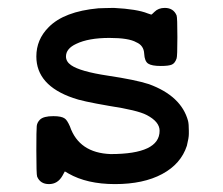

<svg xmlns="http://www.w3.org/2000/svg" viewBox="-20 -460 565 486"><path d="M260 -70Q384 -70 384 -129Q384 -152 351 -169Q328 -181 256 -192Q186 -204 165 -212Q72 -244 72 -317Q72 -360 103 -391Q142 -431 229 -439Q231 -439 245 -439.5Q259 -440 268 -440Q327 -437 354 -426L363 -423Q364 -423 371 -430Q381 -440 397 -440Q419 -440 427 -421Q429 -416 429 -366Q429 -317 427 -312Q423 -300 415 -296.5Q407 -293 387 -293Q364 -293 355 -299Q346 -305 345 -324Q344 -345 325 -353Q306 -364 257 -364Q204 -364 173 -349Q147 -337 147 -317Q147 -304 160 -295Q183 -279 253 -268.5Q323 -258 357 -247Q439 -217 456 -154Q458 -146 458 -129V-121Q458 -111 453 -91Q438 -45 390.5 -19.5Q343 6 271 6Q200 6 153 -21Q145 -26 144 -26Q141 -21 138 -15Q126 6 104 6Q82 6 74 -13Q72 -18 72 -79Q72 -132 73 -141Q74 -150 81 -157Q90 -166 115 -166Q136 -166 144 -160Q150 -156 157 -140Q180 -73 260 -70Z"/></svg>

Font: MathJax_Typewriter
Style: Regular
Weight: 400
Version: Version 1.1